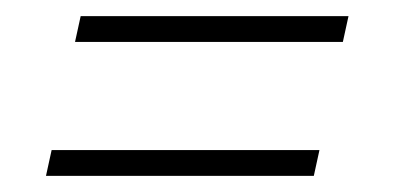

<svg xmlns="http://www.w3.org/2000/svg" viewBox="-20 -372 490 238"><path d="M73 -320 80 -352H412L405 -320ZM37 -154 44 -186H376L369 -154Z"/></svg>

Font: Saira ExtraCondensed Thin
Style: Italic
Weight: 250
Width: 2
Italic angle: -12°
Designer: Hector Gatti with collaboration of the Omnibus-Type team
Foundry: Omnibus-Type
Version: Version 1.101